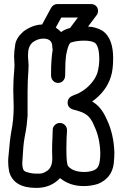

<svg xmlns="http://www.w3.org/2000/svg" viewBox="-20 -920 600 940"><path d="M175 -70Q190 -70 210 -83Q236 -100 236 -144L235 -184Q235 -215 237 -250L238 -283Q238 -298 248.5 -308Q259 -318 273 -318Q287 -318 297.5 -308Q308 -298 308 -283Q308 -269 306 -247Q305 -220 305 -190Q305 -115 314 -106Q339 -78 393 -78Q415 -78 436 -85Q457 -92 464 -112.5Q471 -133 471 -171Q469 -249 439 -308V-309Q425 -342 404.5 -357.5Q384 -373 337 -384Q311 -393 311 -418Q311 -439 332 -450L346 -456Q358 -460 368 -465Q369 -465 369 -466Q400 -482 424 -509Q448 -536 457 -564Q466 -597 466 -630Q466 -694 444 -711H443Q427 -721 391 -721Q354 -721 325 -711L324 -710Q313 -699 304 -652Q299 -618 299 -552Q299 -535 289 -524.5Q279 -514 264 -514Q250 -514 240 -524.5Q230 -535 230 -552V-567Q230 -626 238 -678Q236 -684 236 -691Q236 -731 192 -731Q164 -731 139 -712Q117 -693 117 -650Q117 -637 118.5 -624Q120 -611 120 -599L119 -575Q115 -524 115 -471V-353Q112 -306 103.5 -263.5Q95 -221 93 -181L89 -122Q89 -105 93 -92.5Q97 -80 116 -76H117Q135 -70 158 -70ZM411 -790Q452 -788 484 -768Q534 -731 534 -635Q534 -579 523 -545Q501 -473 431 -423Q475 -399 502 -337Q537 -265 540 -173Q540 -151 537 -120Q528 -47 458 -19H457Q426 -9 389 -9Q322 -9 274 -48Q229 0 158 0Q47 0 25 -79Q20 -104 20 -129Q20 -145 22 -160Q28 -235 35 -274Q47 -334 47 -396L45 -478Q45 -530 50 -582L51 -600Q51 -610 50 -621Q49 -632 49 -644Q49 -668 54.5 -702Q60 -736 96 -767Q141 -799 186 -800Q204 -833 231 -883Q242 -900 260 -900H427Q446 -900 457 -882Q460 -874 460 -867Q460 -856 454 -847ZM253 -785Q267 -776 279 -763Q296 -776 323 -783L361 -834H280Z"/></svg>

Font: Bubblez Graffiti
Style: Regular
Weight: 400
Designer: GGBotNet
Foundry: GGBotNet
Version: 1.00